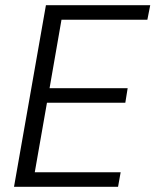

<svg xmlns="http://www.w3.org/2000/svg" viewBox="-20 -720 599 740"><path d="M34 0 157 -700H559L548 -644H217L171 -380H472L463 -324H161L114 -56H445L435 0Z"/></svg>

Font: DM Sans 16pt Light
Style: Italic
Weight: 300
Italic angle: -10°
Version: Version 4.004;gftools[0.9.30]